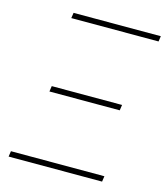

<svg xmlns="http://www.w3.org/2000/svg" viewBox="-107 -794 761 877"><g transform="rotate(15 273.5 -355.5)"><path d="M132.3 -710.9H544.9L541 -685.1H128.4ZM122.6 -361.8H455.1L451.2 -335.4H118.7ZM19.5 -26.4H461.4L457.5 0H15.6Z"/></g></svg>

Font: Roboto-ThinItalic
Style: Italic
Weight: 250
Italic angle: -12°
Designer: Google
Version: Version 1.100141; 2013; ttfautohint (v0.94.14-c901) -l 8 -r 